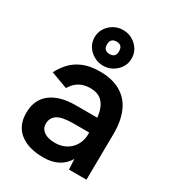

<svg xmlns="http://www.w3.org/2000/svg" viewBox="-184 -860 888 978"><g transform="rotate(30 260.0 -371.0)"><path d="M223 12Q133 12 83.5 -28Q34 -68 34 -141Q34 -219 86.5 -260Q139 -301 233 -301H360Q354 -356 329 -385Q304 -414 255 -414Q219 -414 192 -399Q165 -384 146 -352L48 -388Q64 -421 90.5 -449.5Q117 -478 157.5 -495Q198 -512 255 -512Q328 -512 377 -483.5Q426 -455 449.5 -402Q473 -349 473 -274L470 0H367L364 -61Q344 -26 308.5 -7Q273 12 223 12ZM237 -82Q274 -82 302.5 -98.5Q331 -115 346.5 -143Q362 -171 362 -205V-215H269Q202 -215 175 -196.5Q148 -178 148 -144Q148 -115 171.5 -98.5Q195 -82 237 -82ZM252 -545Q223 -545 198 -559Q173 -573 158 -596.5Q143 -620 143 -649Q143 -679 158 -702.5Q173 -726 197.5 -740Q222 -754 252 -754Q282 -754 306.5 -740Q331 -726 346 -702.5Q361 -679 361 -649Q361 -620 346 -596.5Q331 -573 306.5 -559Q282 -545 252 -545ZM252 -613Q287 -613 287 -649Q287 -686 252 -686Q216 -686 216 -649Q216 -613 252 -613Z"/></g></svg>

Font: Figtree Light SemiBold
Style: Regular
Weight: 600
Version: Version 2.002